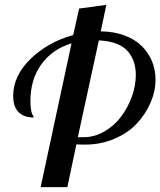

<svg xmlns="http://www.w3.org/2000/svg" viewBox="-20 -769 659 789"><path d="M305.2 -733.9 417 -749 394 -640.1Q448.7 -639.6 492.4 -623Q536.1 -606.4 563.5 -578.9Q590.8 -551.3 605 -516.4Q619.1 -481.4 619.1 -441.9Q619.1 -394.5 598.9 -347.4Q578.6 -300.3 542.7 -261.7Q506.8 -223.1 450.9 -199Q395 -174.8 330.1 -174.8Q307.1 -174.8 293.9 -175.8L256.8 0H147L273.9 -590.8Q195.8 -567.4 150.4 -505.4Q105 -443.4 105 -353Q105 -335.9 106.9 -322.8Q108.9 -309.6 110.8 -304.2Q112.8 -298.8 115.7 -293.2Q118.7 -287.6 119.1 -286.1Q78.1 -286.1 56.2 -308.3Q34.2 -330.6 34.2 -375Q34.2 -457.5 105.5 -526.9Q176.8 -596.2 280.8 -625ZM538.1 -460.9Q538.1 -489.3 530.5 -512.9Q522.9 -536.6 506.3 -556.9Q489.7 -577.1 459.2 -589.1Q428.7 -601.1 386.2 -603L299.8 -205.1H323.2Q367.7 -205.1 408.4 -228.5Q449.2 -252 477.1 -288.8Q504.9 -325.7 521.5 -371.1Q538.1 -416.5 538.1 -460.9Z"/></svg>

Font: Lobster Two
Style: Italic
Weight: 400
Designer: Pablo Impallari
Foundry: Pablo Impallari. www.impallari.com
Version: Version 1.006